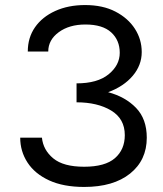

<svg xmlns="http://www.w3.org/2000/svg" viewBox="-20 -730 646 760"><path d="M313 10Q231 10 174.5 -16Q118 -42 89 -86.5Q60 -131 60 -185H146Q151 -136 191 -103Q231 -70 313 -70Q396 -70 435 -104Q474 -138 474 -195Q474 -260 420 -292.5Q366 -325 283 -325V-400Q366 -400 410 -436Q454 -472 454 -521Q454 -571 420 -602Q386 -633 318 -633Q254 -633 212.5 -602.5Q171 -572 171 -526H90Q90 -581 118.5 -622Q147 -663 198.5 -686.5Q250 -710 317 -710Q387 -710 437 -684Q487 -658 514 -616Q541 -574 541 -524Q541 -472 505.5 -430Q470 -388 408 -365Q476 -347 518.5 -303Q561 -259 561 -185Q561 -96 495 -43Q429 10 313 10Z"/></svg>

Font: Von Book
Style: Regular
Weight: 400
Version: Version 4.000; ttfautohint (v1.8.4.7-5d5b)